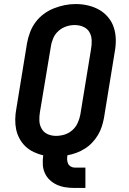

<svg xmlns="http://www.w3.org/2000/svg" viewBox="-20 -766 640 951"><path d="M349 165Q326 165 303.5 161.5Q281 158 261.5 149Q242 140 226.5 125.5Q211 111 202 91Q193 71 192 48Q191 25 194 3Q170 -2 147 -13Q124 -24 106.5 -40.5Q89 -57 77 -79Q65 -101 60 -125Q55 -149 55.5 -175.5Q56 -202 61 -228L114 -553Q119 -580 129 -606.5Q139 -633 156 -656Q173 -679 196.5 -696.5Q220 -714 246.5 -724.5Q273 -735 300 -740.5Q327 -746 355 -746Q386 -746 416 -739Q446 -732 471.5 -717.5Q497 -703 516 -680Q535 -657 544 -629Q553 -601 553.5 -569.5Q554 -538 548 -507L495 -182Q491 -160 484 -138.5Q477 -117 465 -97Q453 -77 436.5 -59.5Q420 -42 400 -29.5Q380 -17 358.5 -9Q337 -1 314 3Q312 14 312.5 24.5Q313 35 317 44Q321 53 330 58.5Q339 64 349 64H403V165ZM257 -93Q279 -93 300 -99.5Q321 -106 338 -121Q355 -136 364.5 -156.5Q374 -177 378 -199L431 -523Q435 -545 434 -567.5Q433 -590 422.5 -607.5Q412 -625 392 -633.5Q372 -642 350 -642Q329 -642 308 -635Q287 -628 270 -613Q253 -598 244 -577.5Q235 -557 232 -536L178 -212Q174 -190 175 -168Q176 -146 186.5 -128Q197 -110 216 -101.5Q235 -93 257 -93Z"/></svg>

Font: Iosevka Slab Extended
Style: Bold Italic
Weight: 700
Width: 7
Italic angle: -9°
Monospace: yes
Designer: Belleve Invis
Foundry: Belleve Invis
Version: Version 11.1.0; ttfautohint (v1.8.3)